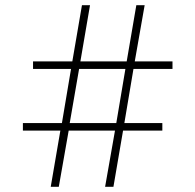

<svg xmlns="http://www.w3.org/2000/svg" viewBox="-20 -718 751 738"><path d="M422 -216H244L206 0H175L212 -216H68V-245H218L253 -453H107V-482H258L295 -698H326L289 -482H467L504 -698H536L498 -482H643V-453H493L458 -245H604V-216H453L416 0H384ZM427 -245 462 -453H284L248 -245Z"/></svg>

Font: IBM Plex Sans Arabic ExtLt
Style: Regular
Weight: 200
Designer: Mike Abbink, Paul van der Laan, Pieter van Rosmalen, Wael Morcos, Khajak Apelian
Foundry: Bold Monday
Version: Version 1.2